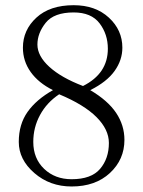

<svg xmlns="http://www.w3.org/2000/svg" viewBox="-20 -711 540 724"><path d="M105.5 -175.8Q105.5 -113.3 146.5 -74.2Q187.5 -35.2 250 -35.2Q324.2 -35.2 357.4 -74.2Q390.6 -113.3 390.6 -171.9Q390.6 -222.7 343.8 -269.5Q296.9 -316.4 203.1 -355.5Q156.2 -324.2 130.9 -277.3Q105.5 -230.5 105.5 -175.8ZM449.2 -183.6Q449.2 -109.4 394.5 -58.6Q339.8 -7.8 250 -7.8Q168 -7.8 109.4 -58.6Q50.8 -109.4 50.8 -175.8Q50.8 -242.2 84 -289.1Q117.2 -335.9 179.7 -371.1Q125 -398.4 95.7 -439.5Q66.4 -480.5 66.4 -531.2Q66.4 -597.7 117.2 -644.5Q168 -691.4 257.8 -691.4Q339.8 -691.4 390.6 -644.5Q441.4 -597.7 441.4 -531.2Q441.4 -484.4 412.1 -443.4Q382.8 -402.3 320.3 -371.1Q386.7 -332 418 -285.2Q449.2 -238.3 449.2 -183.6ZM386.7 -527.3Q386.7 -582 355.5 -623Q324.2 -664.1 257.8 -664.1Q183.6 -664.1 152.3 -625Q121.1 -585.9 121.1 -543Q121.1 -500 166 -459Q210.9 -418 293 -386.7Q339.8 -410.2 363.3 -445.3Q386.7 -480.5 386.7 -527.3Z"/></svg>

Font: BabelStone Khitan Small Seal
Style: Regular
Weight: 400
Designer: Andrew West
Foundry: BabelStone
Version: Version 13.000